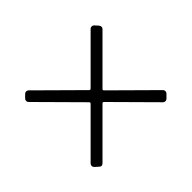

<svg xmlns="http://www.w3.org/2000/svg" viewBox="-77 -586 537 537"><g transform="rotate(-45 192.0 -317.0)"><path d="M337 -437 219 -319Q216 -316 219 -313L336 -197Q339 -194 339 -190Q339 -186 336 -183L326 -173Q323 -170 319 -170Q315 -170 312 -173L196 -290Q193 -293 190 -290L72 -172Q65 -165 58 -172L48 -181Q45 -184 45 -188Q45 -192 48 -195L166 -313Q169 -316 166 -319L47 -439Q44 -442 44 -446Q44 -450 47 -453L56 -462Q59 -465 63 -465Q67 -465 70 -462L190 -343Q193 -340 196 -343L314 -461Q317 -464 321 -464Q325 -464 328 -461L337 -451Q343 -443 337 -437Z"/></g></svg>

Font: Barlow Semi Condensed ExLight
Style: Regular
Weight: 275
Width: 4
Designer: Jeremy Tribby
Foundry: Tribby Type
Version: Version 1.408